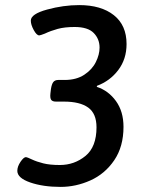

<svg xmlns="http://www.w3.org/2000/svg" viewBox="-20 -727 575 754"><path d="M48 -56Q48 -73 60.5 -91.5Q73 -110 82 -110Q86 -110 105 -101Q124 -92 150 -85.5Q176 -79 215 -79Q272 -79 315.5 -114.5Q359 -150 359 -227Q359 -281 326.5 -304.5Q294 -328 231 -328H200Q186 -328 181 -335Q176 -342 178 -360L180 -377Q183 -397 189.5 -405Q196 -413 209 -413H234Q280 -413 311 -433.5Q342 -454 356.5 -483.5Q371 -513 371 -540Q371 -574 348 -597.5Q325 -621 273 -621Q234 -621 206.5 -613.5Q179 -606 156 -595Q138 -588 134 -588Q124 -588 112.5 -609Q101 -630 101 -646Q101 -672 165 -689.5Q229 -707 291 -707Q377 -707 427 -667.5Q477 -628 477 -554Q477 -495 444.5 -452Q412 -409 361 -390L360 -386Q406 -371 435.5 -330Q465 -289 465 -229Q465 -151 428.5 -97.5Q392 -44 335 -18.5Q278 7 218 7Q149 7 98.5 -10.5Q48 -28 48 -56Z"/></svg>

Font: Asap-MediumItalic
Style: Italic
Weight: 500
Italic angle: -6°
Designer: Pablo Cosgaya
Foundry: Omnibus-Type
Version: Version 2.000; ttfautohint (v1.8)